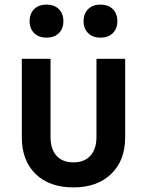

<svg xmlns="http://www.w3.org/2000/svg" viewBox="-20 -806 640 836"><path d="M300 10Q195 10 135 -48.5Q75 -107 75 -208V-550H200V-209Q200 -157 226 -128Q252 -99 300 -99Q347 -99 373.5 -128Q400 -157 400 -209V-550H525V-208Q525 -107 464 -48.5Q403 10 300 10ZM417 -642Q384 -642 364 -661.5Q344 -681 344 -714Q344 -747 364 -766.5Q384 -786 417 -786Q451 -786 471 -766.5Q491 -747 491 -714Q491 -681 471 -661.5Q451 -642 417 -642ZM183 -642Q149 -642 129 -661.5Q109 -681 109 -714Q109 -747 129 -766.5Q149 -786 183 -786Q216 -786 236 -766.5Q256 -747 256 -714Q256 -681 236 -661.5Q216 -642 183 -642Z"/></svg>

Font: JetBrains Mono NL
Style: Bold
Weight: 700
Monospace: yes
Designer: Philipp Nurullin, Konstantin Bulenkov
Foundry: JetBrains
Version: Version 2.305; ttfautohint (v1.8.4.7-5d5b)